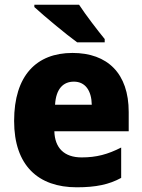

<svg xmlns="http://www.w3.org/2000/svg" viewBox="-20 -786 605 816"><path d="M316 -766H126V-756C165 -720 262 -639 308 -606H425V-620C397 -654 344 -723 316 -766ZM288 -561C135 -561 40 -465 40 -272C40 -82 143 10 306 10C388 10 444 -2 495 -30V-159C438 -130 390 -117 327 -117C252 -117 213 -158 211 -228H527V-310C527 -474 437 -561 288 -561ZM294 -439C343 -439 369 -400 370 -341H214C218 -409 249 -439 294 -439Z"/></svg>

Font: Noto Sans Bengali SemiCondensed ExtraBold
Style: Regular
Weight: 800
Width: 4
Designer: Joana Ranito - Universal Thirst; Jelle Bosma - Monotype Design Team
Foundry: Universal Thirst ehf.
Version: Version 3.000